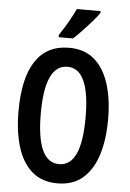

<svg xmlns="http://www.w3.org/2000/svg" viewBox="-62 -982 701 1037"><g transform="rotate(5 288.5 -463.5)"><path d="M532 -358Q532 -248 506 -165.5Q480 -83 426.5 -36.5Q373 10 289 10Q204 10 150.5 -37Q97 -84 71.5 -167Q46 -250 46 -359Q46 -540 107.5 -632.5Q169 -725 289 -725Q373 -725 426.5 -678.5Q480 -632 506 -549.5Q532 -467 532 -358ZM167 -358Q167 -94 289 -94Q349 -94 379.5 -159Q410 -224 410 -358Q410 -622 289 -622Q167 -622 167 -358ZM441 -928Q428 -908 404 -880.5Q380 -853 353.5 -825Q327 -797 305 -777H227V-789Q254 -829 275 -866Q296 -903 312 -937H441Z"/></g></svg>

Font: Noto Sans Ethiopic ExtraCondensed SemiBold
Style: Regular
Weight: 600
Width: 2
Designer: Monotype Design Team
Foundry: Monotype Imaging Inc.
Version: Version 2.102; ttfautohint (v1.8.4.7-5d5b)